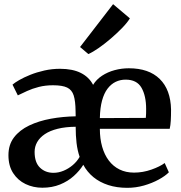

<svg xmlns="http://www.w3.org/2000/svg" viewBox="-20 -890 870 921"><path d="M183 10.5Q139.5 10.5 102.5 -7.2Q65.5 -25 43 -59.8Q20.5 -94.5 20.5 -145.5Q20.5 -196 47.2 -231Q74 -266 120 -288Q166 -310 223.8 -320.5Q281.5 -331 343 -332L342.5 -357.5Q342 -405 333.5 -432Q325 -459 302 -470Q279 -481 234.5 -481Q197.5 -481 166.2 -473Q135 -465 110 -453.5Q85 -442 65.5 -432.5L40 -484Q50 -493 72 -505.8Q94 -518.5 125 -531Q156 -543.5 192.8 -551.8Q229.5 -560 267.5 -560Q328.5 -560 368 -540Q407.5 -520 426.5 -483Q442.5 -509 469.5 -526.8Q496.5 -544.5 529.8 -553.5Q563 -562.5 598 -562.5Q694 -562.5 746.2 -511.2Q798.5 -460 800.5 -364.5Q800.5 -333.5 799.2 -311.2Q798 -289 794 -272H459Q459 -225 470 -186.2Q481 -147.5 502 -119.8Q523 -92 553.5 -77Q584 -62 623 -62Q665.5 -62 706.5 -76.5Q747.5 -91 770 -108L790 -63.5Q773 -46 741.5 -28.8Q710 -11.5 670.8 -0.2Q631.5 11 590.5 11Q540.5 11 499.5 -2.2Q458.5 -15.5 428.2 -40.2Q398 -65 379.5 -99.5Q362 -71 334 -45.8Q306 -20.5 268 -5Q230 10.5 183 10.5ZM459 -323.5 679.5 -324.5Q680.5 -334 680.8 -346Q681 -358 681 -367.5Q681 -430 658.8 -469Q636.5 -508 582.5 -508Q557 -508 535 -497.5Q513 -487 496 -464.8Q479 -442.5 469.5 -407.5Q460 -372.5 459 -323.5ZM236.5 -61Q261 -61 285 -71Q309 -81 329.2 -98.2Q349.5 -115.5 362 -137.5Q351.5 -168 347.2 -204Q343 -240 343 -282Q293.5 -281.5 256.5 -272.2Q219.5 -263 195 -246.5Q170.5 -230 158.2 -208.2Q146 -186.5 146 -161.5Q146 -110.5 171.8 -85.8Q197.5 -61 236.5 -61ZM403.5 -631 364 -664.5 522.5 -870 603 -802Q591.5 -782.5 567 -757Q542.5 -731.5 512.5 -705.8Q482.5 -680 453.8 -660Q425 -640 404.5 -631Z"/></svg>

Font: Merriweather 36pt SemiBold
Style: Regular
Weight: 600
Version: Version 2.100